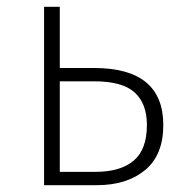

<svg xmlns="http://www.w3.org/2000/svg" viewBox="-20 -542 537 562"><path d="M458 -176Q458 -88 404.5 -44Q351 0 264 0H109V-522H155V-343H255Q458 -343 458 -176ZM410 -176Q410 -239 374 -271.5Q338 -304 256 -304H155V-39H260Q332 -39 371 -71.5Q410 -104 410 -176Z"/></svg>

Font: FiraGO ExtraLight
Style: Regular
Weight: 200
Designer: bBox Type
Foundry: bBox Type GmbH
Version: Version 1.001